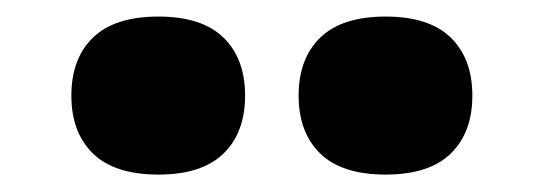

<svg xmlns="http://www.w3.org/2000/svg" viewBox="-20 -822 633 226"><path d="M434 -616.5Q382.5 -616.5 357 -641.2Q331.5 -666 331.5 -709.5Q331.5 -753 357 -777.8Q382.5 -802.5 434 -802.5Q485 -802.5 510.5 -777.8Q536 -753 536 -709.5Q536 -666 510.5 -641.2Q485 -616.5 434 -616.5ZM166.5 -616.5Q115 -616.5 89.5 -641.2Q64 -666 64 -709.5Q64 -753 89.5 -777.8Q115 -802.5 166.5 -802.5Q217.5 -802.5 243 -777.8Q268.5 -753 268.5 -709.5Q268.5 -666 243 -641.2Q217.5 -616.5 166.5 -616.5Z"/></svg>

Font: Encode Sans SC SemiExpanded ExtraBold
Style: Regular
Weight: 800
Width: 6
Designer: Multiple Designers
Foundry: Impallari Type
Version: Version 3.002